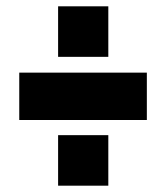

<svg xmlns="http://www.w3.org/2000/svg" viewBox="-20 -615 526 608"><path d="M323 -435H164V-595H323ZM323 -27H164V-187H323ZM445 -235H41V-385H445Z"/></svg>

Font: Raleway
Style: Heavy
Weight: 900
Designer: Matt McInerney, Pablo Impallari, Rodrigo Fuenzalida
Foundry: Matt McInerney, Pablo Impallari, Rodrigo Fuenzalida
Version: Version 2.001